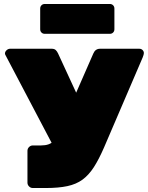

<svg xmlns="http://www.w3.org/2000/svg" viewBox="-20 -945 743 965"><path d="M145 0Q134 0 126 -8Q118 -16 118 -27V-187Q118 -198 126 -206Q134 -214 145 -214H186Q208 -214 223.5 -219.5Q239 -225 250.5 -236.5Q262 -248 270 -267L449 -676Q454 -688 462.5 -694Q471 -700 483 -700H680Q690 -700 696.5 -693.5Q703 -687 703 -679Q703 -674 701 -667.5Q699 -661 697 -656L503 -204Q477 -144 451.5 -104.5Q426 -65 394.5 -42Q363 -19 318.5 -9.5Q274 0 210 0ZM260 -188 7 -669Q5 -673 5 -676Q5 -685 13 -692.5Q21 -700 31 -700H240Q253 -700 260 -693.5Q267 -687 272 -676L386 -429ZM205 -775Q195 -775 188.5 -781.5Q182 -788 182 -798V-902Q182 -912 188.5 -918.5Q195 -925 205 -925H532Q542 -925 548.5 -918.5Q555 -912 555 -902V-798Q555 -788 548.5 -781.5Q542 -775 532 -775Z"/></svg>

Font: Rubik Light Black
Style: Regular
Weight: 900
Version: Version 2.104